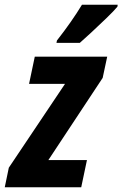

<svg xmlns="http://www.w3.org/2000/svg" viewBox="-61 -786 514 806"><path d="M274 -606Q289 -619 321.5 -649Q354 -679 386 -710Q418 -741 432 -758L433 -766H283Q240 -695 178 -616L176 -606ZM280 0 304 -114H142L370 -459L389 -548H85L61 -434H212L-24 -82L-41 0Z"/></svg>

Font: Noto Sans UI Condensed ExtraBold
Style: Italic
Weight: 800
Width: 3
Designer: Monotype Design Team
Foundry: Monotype Imaging Inc.
Version: 1.001